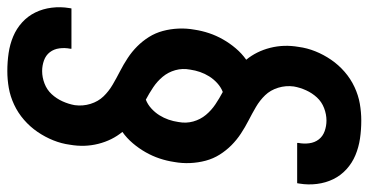

<svg xmlns="http://www.w3.org/2000/svg" viewBox="-265 -602 1006 524"><g transform="rotate(90 238.0 -340.0)"><path d="M170 143Q145 143 121 139.5Q97 136 75.5 127Q54 118 37 102.5Q20 87 10 66.5Q0 46 -3 22Q-6 -2 -2 -26L-1 -32H109V-29Q106 -14 108 1Q110 16 118.5 27Q127 38 141 43Q155 48 170 48Q187 48 204 41.5Q221 35 233 22Q245 9 252.5 -7.5Q260 -24 263 -41Q266 -63 259.5 -84Q253 -105 239 -119.5Q225 -134 207 -144.5Q189 -155 170.5 -164.5Q152 -174 134.5 -185.5Q117 -197 102.5 -211.5Q88 -226 77 -243.5Q66 -261 60.5 -281.5Q55 -302 54 -324Q53 -346 57 -368Q60 -388 66.5 -407.5Q73 -427 83.5 -445.5Q94 -464 108 -480.5Q122 -497 139 -509Q116 -537 106.5 -574.5Q97 -612 104 -652Q107 -675 116 -697.5Q125 -720 139 -740.5Q153 -761 172 -777.5Q191 -794 213.5 -804.5Q236 -815 259 -819Q282 -823 305 -823Q330 -823 354 -819.5Q378 -816 399.5 -807Q421 -798 438 -782.5Q455 -767 465 -746.5Q475 -726 478 -702Q481 -678 477 -654L476 -648H366V-651Q369 -666 367 -681Q365 -696 356.5 -707Q348 -718 334 -723Q320 -728 305 -728Q288 -728 271 -721.5Q254 -715 242 -702Q230 -689 222.5 -672.5Q215 -656 212 -639Q209 -617 215.5 -596Q222 -575 236 -560.5Q250 -546 268 -535.5Q286 -525 304.5 -515.5Q323 -506 340.5 -494.5Q358 -483 372.5 -468.5Q387 -454 398 -436.5Q409 -419 414.5 -398.5Q420 -378 421 -356Q422 -334 418 -312Q415 -292 408.5 -272.5Q402 -253 391.5 -234.5Q381 -216 367 -199.5Q353 -183 336 -171Q359 -143 368.5 -105.5Q378 -68 371 -28Q368 -5 359 17.5Q350 40 336 60.5Q322 81 303 97.5Q284 114 261.5 124.5Q239 135 216 139Q193 143 170 143ZM248 -235Q261 -240 272 -250Q283 -260 290.5 -272Q298 -284 302.5 -297Q307 -310 309 -324Q313 -345 307.5 -364.5Q302 -384 289.5 -399Q277 -414 260.5 -425Q244 -436 227 -445Q214 -440 203 -430Q192 -420 184.5 -408Q177 -396 172.5 -383Q168 -370 166 -356Q162 -335 167.5 -315.5Q173 -296 185.5 -281Q198 -266 214.5 -255Q231 -244 248 -235Z"/></g></svg>

Font: Iosevka QP
Style: Bold Italic
Weight: 700
Italic angle: -9°
Designer: Belleve Invis
Foundry: Belleve Invis
Version: Version 20.0.0; ttfautohint (v1.8.4)